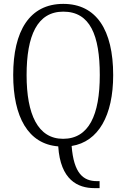

<svg xmlns="http://www.w3.org/2000/svg" viewBox="-20 -745 652 989"><path d="M466 224H493V188H479C409 188 360 148 349 7C487 -15 563 -150 563 -358C563 -591 476 -725 306 -725C132 -725 48 -585 48 -359C48 -143 125 -3 280 9C291 182 381 224 466 224ZM305 -30C175 -30 117 -156 117 -358C117 -562 172 -685 306 -685C444 -685 494 -564 494 -358C494 -153 438 -30 305 -30Z"/></svg>

Font: Noto Serif Hebrew Condensed Light
Style: Regular
Weight: 300
Width: 3
Designer: Monotype Design Team
Foundry: Monotype Imaging Inc.
Version: Version 2.004